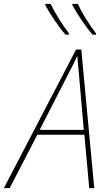

<svg xmlns="http://www.w3.org/2000/svg" viewBox="-77 -972 563 992"><path d="M-57 0 316 -716H343L410 0H384L359 -276H116L-27 0ZM128 -301H356L330 -598Q328 -618 326 -639.5Q324 -661 323 -681H321Q312 -661 302 -640.5Q292 -620 280 -598ZM401 -793Q374 -824 345.5 -866.5Q317 -909 297 -945V-952H325Q342 -915 368 -873Q394 -831 419 -800V-793ZM261 -793Q234 -824 205.5 -866.5Q177 -909 157 -945V-952H185Q202 -915 228.5 -873Q255 -831 279 -800V-793Z"/></svg>

Font: Noto Sans SemiCondensed Thin
Style: Italic
Weight: 100
Width: 4
Italic angle: -12°
Designer: Monotype Design Team
Foundry: Monotype Imaging Inc.
Version: Version 2.013; ttfautohint (v1.8.4.7-5d5b)